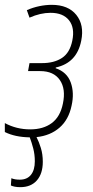

<svg xmlns="http://www.w3.org/2000/svg" viewBox="-37 -558 383 794"><path d="M47 216Q34 216 24 214Q14 212 8 209L10 179Q24 185 45 185Q75 185 91 165Q107 145 107 109Q107 81 100.5 56Q94 31 86 10Q25 9 -17 -12V-49Q31 -23 88 -23Q142 -23 177 -49Q212 -75 223 -129Q236 -190 210.5 -227Q185 -264 129 -264H79L85 -297H137Q187 -297 219.5 -318.5Q252 -340 262 -390Q273 -443 248.5 -474Q224 -505 172 -505Q130 -505 85 -485L74 -516Q99 -527 125.5 -532.5Q152 -538 177 -538Q245 -538 278.5 -496.5Q312 -455 299 -390Q281 -298 194 -279L193 -276Q240 -260 255.5 -217Q271 -174 259 -121Q247 -63 209 -30Q171 3 114 9Q124 28 132 54Q140 80 140 111Q140 160 115.5 188Q91 216 47 216Z"/></svg>

Font: Noto Sans Condensed ExtraLight
Style: Italic
Weight: 200
Width: 3
Italic angle: -12°
Designer: Monotype Design Team
Foundry: Monotype Imaging Inc.
Version: Version 2.013; ttfautohint (v1.8.4.7-5d5b)